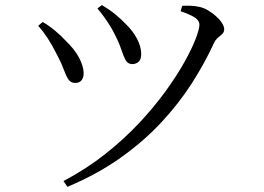

<svg xmlns="http://www.w3.org/2000/svg" viewBox="-20 -706 1040 755"><path d="M229.6 5.9Q318.9 -41.2 393.2 -99.8Q467.5 -158.5 526.8 -221.9Q586.2 -285.3 630.9 -347Q675.6 -408.6 705.3 -462Q735 -515.3 749.6 -553.7Q764.2 -592.2 764.2 -608.9Q764.2 -624 748.1 -635.6Q732.1 -647.3 690 -661.9L696.8 -683.2Q710.2 -683.9 728.2 -683.4Q746.1 -683 763.4 -679Q780.1 -675.9 797.2 -665.8Q814.2 -655.8 828.8 -642.8Q843.5 -629.9 852.5 -616.1Q861.6 -602.3 861.6 -591.5Q861.6 -579.7 854.3 -572.7Q846.9 -565.7 837.1 -557.8Q827.2 -549.9 820 -533.9Q784.7 -457.1 734.2 -378.2Q683.7 -299.3 614.1 -224.5Q544.5 -149.7 453.3 -85.1Q362.1 -20.5 245.2 28.7ZM275.8 -379.8Q257.6 -379.8 248.3 -394.7Q238.9 -409.5 229.3 -436Q219.7 -462.5 200.5 -497.7Q185.1 -528.6 167.5 -555.5Q149.9 -582.4 130.3 -604.6L147.9 -619.6Q173.1 -605.2 197.6 -584.4Q222 -563.7 238.4 -545.8Q273.7 -511.8 290.9 -479.2Q308.1 -446.5 308.9 -419.8Q309.7 -403.2 301.5 -391.5Q293.3 -379.8 275.8 -379.8ZM500 -453.9Q483 -453.9 474.3 -469.2Q465.7 -484.6 457.1 -510.9Q448.5 -537.3 432.3 -568.6Q423.7 -586.8 412.8 -604.2Q401.9 -621.6 389.6 -638.9Q377.2 -656.1 363.1 -672.7L380.6 -686.1Q409.2 -669.2 432.1 -650.7Q454.9 -632.2 476 -610.1Q502.3 -584.5 518.8 -553.7Q535.3 -522.9 535.3 -492.4Q535.3 -472.9 525.2 -463.4Q515.1 -453.9 500 -453.9Z"/></svg>

Font: Noto Serif KR ExtraLight
Style: Regular
Weight: 200
Designer: Ryoko NISHIZUKA 西塚涼子 (kana & ideographs); Frank Grießhammer (Latin, Greek & Cyrillic); Wenlong ZHANG 张文龙 (bopomofo); San
Foundry: Adobe
Version: Version 2.002-H1;hotconv 1.1.0;makeotfexe 2.6.0